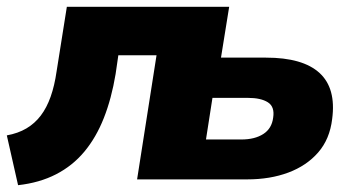

<svg xmlns="http://www.w3.org/2000/svg" viewBox="-22 -526 1053 563"><path d="M31 17 -2 -129Q31 -135 55.5 -149.5Q80 -164 97.5 -187Q115 -210 126.5 -242.5Q138 -275 144 -317L174 -506H650L626 -357H758Q866 -357 915 -312Q964 -267 952 -177Q945 -118 911 -79Q877 -40 823.5 -20Q770 0 703 0H380L437 -364H325L317 -309Q305 -237 282.5 -180Q260 -123 225.5 -81.5Q191 -40 142.5 -15Q94 10 31 17ZM582 -117H686Q725 -117 750 -133Q775 -149 779 -181Q784 -213 763.5 -226Q743 -239 705 -239H601Z"/></svg>

Font: Nunito Sans 7pt Black
Style: Italic
Weight: 900
Italic angle: -9°
Version: Version 3.101;gftools[0.9.27]